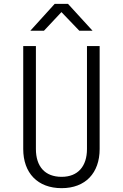

<svg xmlns="http://www.w3.org/2000/svg" viewBox="-20 -970 640 1000"><path d="M138 -810H209L300 -907L393 -810H462L334 -950H265ZM301 10C425 10 499 -69 499 -194V-730H433V-194C433 -104 386 -49 301 -49C214 -49 167 -103 167 -194V-730H101V-194C101 -69 176 10 301 10Z"/></svg>

Font: JetBrains Mono ExtraLight
Style: Regular
Weight: 240
Monospace: yes
Designer: Philipp Nurullin, Konstantin Bulenkov
Foundry: JetBrains
Version: Version 2.305